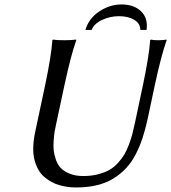

<svg xmlns="http://www.w3.org/2000/svg" viewBox="-20 -824 761 854"><path d="M359.9 -690.9Q375 -742.2 421.6 -773.2Q468.3 -804.2 520 -804.2Q576.2 -804.2 607.7 -773.4Q639.2 -742.7 631.8 -690.9H604Q604.5 -719.2 577.4 -735.6Q550.3 -752 508.8 -752Q469.7 -752 434.1 -735.4Q398.4 -718.8 387.7 -690.9ZM615.7 -444.8Q643.1 -574.7 647.9 -645L650.9 -647.9Q660.6 -645 685.1 -645Q694.8 -645 703.9 -645.8Q712.9 -646.5 716.8 -647.5L720.7 -647.9L721.2 -645Q697.8 -580.6 668.5 -444.8L636.7 -294.9Q626.5 -248 614 -210.2Q601.6 -172.4 583.3 -137Q564.9 -101.6 540.3 -75.4Q515.6 -49.3 484.1 -29.8Q452.6 -10.3 410.9 -0.2Q369.1 9.8 318.8 9.8Q300.8 9.8 283.4 7.6Q266.1 5.4 246.6 0.2Q227.1 -4.9 210.2 -14.2Q193.4 -23.4 177.7 -36.4Q162.1 -49.3 151.1 -68.6Q140.1 -87.9 133.8 -111.3Q127.4 -134.8 127.9 -166.7Q128.4 -198.7 136.2 -235.8L180.7 -444.8Q208 -574.2 212.9 -645L215.8 -647.9Q231.9 -645 266.1 -645Q281.7 -645 294.9 -645.8Q308.1 -646.5 313.5 -647.5L318.8 -647.9L319.3 -645Q295.9 -580.6 266.6 -444.8L229 -269Q225.6 -252.4 223.1 -239Q220.7 -225.6 218.8 -200.4Q216.8 -175.3 218.8 -156Q220.7 -136.7 228.5 -114Q236.3 -91.3 250.7 -76.4Q265.1 -61.5 290.5 -51.3Q315.9 -41 350.6 -41Q385.7 -41 415.3 -48.6Q444.8 -56.2 465.8 -67.9Q486.8 -79.6 504.4 -98.9Q522 -118.2 533 -136.7Q543.9 -155.3 553.7 -181.6Q563.5 -208 568.8 -228.5Q573.2 -245.6 580.1 -276.9Z"/></svg>

Font: Linux Biolinum G
Style: Italic
Weight: 400
Italic angle: -12°
Designer: Philipp H. Poll
Foundry: Philipp H. Poll
Version: Version 0.5.1